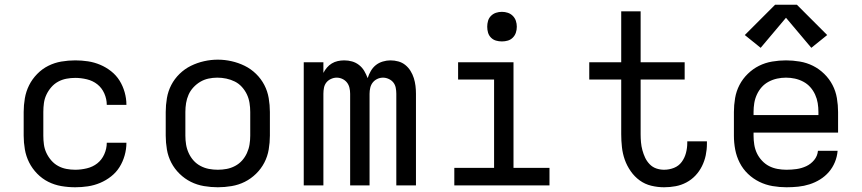

<svg xmlns="http://www.w3.org/2000/svg" viewBox="-20 -783 3640 811"><path d="M298 8Q268 8 239 3Q210 -2 184 -15Q158 -28 137 -49.5Q116 -71 103 -97Q90 -123 85 -152Q80 -181 80 -210V-310Q80 -339 85 -368Q90 -397 103 -423Q116 -449 137 -470.5Q158 -492 184 -505Q210 -518 239 -523Q268 -528 298 -528Q325 -528 351.5 -524Q378 -520 403 -509.5Q428 -499 449.5 -482Q471 -465 485 -442.5Q499 -420 506.5 -393.5Q514 -367 514 -340Q514 -340 514 -340Q514 -340 514 -340H431Q431 -340 431 -340Q431 -340 431 -340Q431 -365 420.5 -388.5Q410 -412 391 -427Q372 -442 347 -448Q322 -454 298 -454Q279 -454 260.5 -450.5Q242 -447 225.5 -438Q209 -429 196.5 -414.5Q184 -400 176 -383Q168 -366 165.5 -347.5Q163 -329 163 -310V-210Q163 -191 165.5 -172.5Q168 -154 176 -137Q184 -120 196.5 -105.5Q209 -91 225.5 -82Q242 -73 260.5 -69.5Q279 -66 298 -66Q322 -66 347 -72Q372 -78 391 -93Q410 -108 420.5 -131.5Q431 -155 431 -180Q431 -180 431 -180Q431 -180 431 -180H514Q514 -180 514 -180Q514 -180 514 -180Q514 -153 506.5 -126.5Q499 -100 485 -77.5Q471 -55 449.5 -38Q428 -21 403 -10.5Q378 0 351.5 4Q325 8 298 8Z M900 8Q871 8 841.5 3Q812 -2 786 -15Q760 -28 738.5 -49Q717 -70 703.5 -96Q690 -122 685 -151.5Q680 -181 680 -210V-310Q680 -339 685 -368.5Q690 -398 703.5 -424Q717 -450 738.5 -471Q760 -492 786.5 -505Q813 -518 842 -524.5Q871 -531 900 -531Q929 -531 958 -524.5Q987 -518 1013.5 -505Q1040 -492 1061.5 -471Q1083 -450 1096.5 -424Q1110 -398 1115 -368.5Q1120 -339 1120 -310V-210Q1120 -181 1115 -151.5Q1110 -122 1096.5 -96Q1083 -70 1061.5 -49Q1040 -28 1014 -15Q988 -2 958.5 3Q929 8 900 8ZM900 -66Q919 -66 937.5 -69.5Q956 -73 973 -82Q990 -91 1002.5 -105Q1015 -119 1023 -136.5Q1031 -154 1034 -172.5Q1037 -191 1037 -210V-310Q1037 -329 1034 -348Q1031 -367 1023 -384Q1015 -401 1002 -415.5Q989 -430 972 -438.5Q955 -447 936 -451Q917 -455 898 -455Q879 -455 860.5 -451Q842 -447 826 -437.5Q810 -428 797 -414Q784 -400 776.5 -383Q769 -366 766 -347.5Q763 -329 763 -310V-210Q763 -191 766 -172.5Q769 -154 777 -136.5Q785 -119 797.5 -105Q810 -91 827 -82Q844 -73 862.5 -69.5Q881 -66 900 -66Z M1263 0V-520H1346V-475Q1352 -487 1361 -497.5Q1370 -508 1381.5 -515Q1393 -522 1406.5 -525Q1420 -528 1434 -528Q1434 -528 1434 -528Q1434 -528 1434 -528Q1451 -528 1467 -523.5Q1483 -519 1496.5 -508.5Q1510 -498 1518.5 -483.5Q1527 -469 1533 -453Q1538 -469 1546.5 -483.5Q1555 -498 1567.5 -508Q1580 -518 1596.5 -523Q1613 -528 1629 -528Q1629 -528 1629 -528Q1629 -528 1629 -528Q1646 -528 1662.5 -523.5Q1679 -519 1692 -508.5Q1705 -498 1714 -483.5Q1723 -469 1728 -453Q1733 -437 1735 -420.5Q1737 -404 1737 -387V0H1654V-387Q1654 -400 1651.5 -412.5Q1649 -425 1641.5 -434.5Q1634 -444 1622 -449.5Q1610 -455 1598 -455Q1585 -455 1573.5 -449.5Q1562 -444 1554.5 -434.5Q1547 -425 1544 -412.5Q1541 -400 1541 -387V0H1459V-387Q1459 -400 1456 -412.5Q1453 -425 1445.5 -434.5Q1438 -444 1426.5 -449.5Q1415 -455 1402 -455Q1390 -455 1378 -449.5Q1366 -444 1358.5 -434.5Q1351 -425 1348.5 -412.5Q1346 -400 1346 -387V0Z M1899 0V-74H2067V-447H1915V-520H2149V-74H2301V0ZM2100 -608Q2087 -608 2075 -611.5Q2063 -615 2054 -624Q2045 -633 2041.5 -645Q2038 -657 2038 -670Q2038 -683 2041.5 -695Q2045 -707 2054 -716Q2063 -725 2075 -729Q2087 -733 2100 -733Q2113 -733 2125 -729Q2137 -725 2146 -716Q2155 -707 2159 -695Q2163 -683 2163 -670Q2163 -657 2159 -645Q2155 -633 2146 -624Q2137 -615 2125 -611.5Q2113 -608 2100 -608Z M2785 8Q2758 8 2731 1.5Q2704 -5 2682 -21Q2660 -37 2644 -60Q2628 -83 2619 -108.5Q2610 -134 2607 -161.5Q2604 -189 2604 -216V-447H2469V-520H2604V-735H2686V-520H2872V-447H2686V-216Q2686 -199 2687.5 -182Q2689 -165 2693.5 -148.5Q2698 -132 2705 -117Q2712 -102 2724 -89.5Q2736 -77 2752 -71.5Q2768 -66 2785 -66Q2807 -66 2827 -74Q2847 -82 2859.5 -99Q2872 -116 2877.5 -137Q2883 -158 2883 -179Q2883 -181 2883 -182.5Q2883 -184 2883 -186H2966Q2966 -183 2966 -180.5Q2966 -178 2966 -175Q2966 -151 2961 -127Q2956 -103 2945 -81Q2934 -59 2917.5 -41.5Q2901 -24 2879.5 -12.5Q2858 -1 2834 3.5Q2810 8 2785 8Z M3302 8Q3273 8 3243.5 3Q3214 -2 3187.5 -15Q3161 -28 3139.5 -48.5Q3118 -69 3104.5 -95.5Q3091 -122 3085.5 -151Q3080 -180 3080 -210V-310Q3080 -339 3085 -368.5Q3090 -398 3103.5 -424Q3117 -450 3138.5 -471Q3160 -492 3186 -505Q3212 -518 3241.5 -523Q3271 -528 3300 -528Q3329 -528 3358.5 -523Q3388 -518 3414 -505Q3440 -492 3461.5 -471Q3483 -450 3496.5 -424Q3510 -398 3515 -368.5Q3520 -339 3520 -310V-223H3163V-210Q3163 -191 3166 -172Q3169 -153 3177 -136Q3185 -119 3198.5 -104.5Q3212 -90 3228.5 -81.5Q3245 -73 3264 -69.5Q3283 -66 3302 -66Q3324 -66 3345 -69Q3366 -72 3385.5 -81Q3405 -90 3419 -107Q3433 -124 3435 -146H3518Q3516 -121 3506.5 -98Q3497 -75 3481 -56.5Q3465 -38 3444 -25Q3423 -12 3399.5 -4.5Q3376 3 3351.5 5.5Q3327 8 3302 8ZM3163 -297H3437V-310Q3437 -329 3434 -347.5Q3431 -366 3423 -383.5Q3415 -401 3402.5 -415Q3390 -429 3373 -438Q3356 -447 3337.5 -451Q3319 -455 3300 -455Q3281 -455 3262.5 -451Q3244 -447 3227 -438Q3210 -429 3197.5 -415Q3185 -401 3177 -383.5Q3169 -366 3166 -347.5Q3163 -329 3163 -310ZM3407 -581 3300 -708 3193 -581 3126 -635 3254 -763H3346L3474 -635Z"/></svg>

Font: Iosevka Custom Extended
Style: Regular
Weight: 400
Width: 7
Monospace: yes
Designer: Belleve Invis
Foundry: Belleve Invis
Version: Version 11.2.4; ttfautohint (v1.8.4)